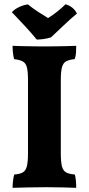

<svg xmlns="http://www.w3.org/2000/svg" viewBox="-20 -899 426 922"><path d="M114.4 -514.2Q114.4 -554.4 109.3 -575Q104.2 -595.6 89.8 -603.7Q75.4 -611.8 47.8 -615Q44.2 -627.2 42.3 -644.8Q40.4 -662.4 40.4 -679Q57.2 -678 85.3 -677.5Q113.4 -677 143.4 -676.5Q173.4 -676 196.2 -676Q219 -676 246.4 -676.5Q273.8 -677 299.9 -677.5Q326 -678 346 -679Q346 -661.8 345 -645.7Q344 -629.6 338.6 -615Q311.6 -612.4 297.2 -604.3Q282.8 -596.2 277.4 -575.3Q272 -554.4 272 -514.2V-163Q272 -122.2 277.4 -100.7Q282.8 -79.2 297.5 -71.1Q312.2 -63 339.2 -61Q342.8 -50 344.4 -31.8Q346 -13.6 346 3Q320.8 2 282.9 1Q245 0 202.2 0Q159.4 0 115.6 1Q71.8 2 40.4 3Q40.4 -13 42.6 -31.2Q44.8 -49.4 48.4 -61Q75.4 -63 89.5 -71.1Q103.6 -79.2 109 -100.7Q114.4 -122.2 114.4 -163ZM156.4 -709Q130.6 -740.8 100.5 -773.1Q70.4 -805.4 37 -840.4Q50.4 -855.2 72 -865.3Q93.6 -875.4 113.8 -878Q136.6 -859.6 160.5 -843.8Q184.4 -828 210.8 -812.2Q233.4 -826.2 254.6 -843.1Q275.8 -860 294.8 -878.6Q333.8 -866.6 349.4 -833.8Q318.2 -808.2 286.4 -777.7Q254.6 -747.2 224.6 -719.4Q207.4 -714 188.5 -711.5Q169.6 -709 156.4 -709Z"/></svg>

Font: Vollkorn
Style: Regular
Weight: 400
Designer: Friedrich Althausen
Foundry: Friedrich Althausen
Version: Version 4.104